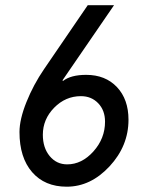

<svg xmlns="http://www.w3.org/2000/svg" viewBox="-20 -702 561 731"><path d="M414.1 -682.1 217.8 -396 220.2 -394Q250 -417 308.1 -417Q381.3 -417 425.3 -370.4Q469.2 -323.7 469.2 -246.1Q469.2 -146.5 397.2 -68.8Q325.2 8.8 233.9 8.8Q150.4 8.8 102.3 -46.6Q54.2 -102.1 54.2 -199.2Q54.2 -247.6 80.8 -313.7Q107.4 -379.9 147.9 -439L314 -682.1ZM235.8 -76.2Q291.5 -76.2 335.7 -125.5Q379.9 -174.8 379.9 -238.8Q379.9 -281.7 354 -308.8Q328.1 -335.9 288.1 -335.9Q229.5 -335.9 186.3 -292Q143.1 -248 143.1 -189Q143.1 -139.2 169.2 -107.7Q195.3 -76.2 235.8 -76.2Z"/></svg>

Font: Myanmar Pyu Pro
Style: Regular
Weight: 400
Designer: Khon Soe Zaw Thu
Foundry: PaOh Unicode
Version: Version 2.00 April 29, 2017